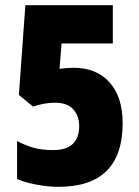

<svg xmlns="http://www.w3.org/2000/svg" viewBox="-20 -803 536 742"><path d="M206 -81Q165 -81 120.5 -89.5Q76 -98 46 -111V-258Q76 -242 108 -232.5Q140 -223 186 -223Q237 -223 261.5 -247Q286 -271 286 -315Q286 -355 263 -380.5Q240 -406 193 -406Q150 -406 108 -391L53 -436L78 -783H416V-635H218L210 -537Q237 -541 265 -541Q353 -541 403.5 -484.5Q454 -428 454 -327Q454 -81 206 -81Z"/></svg>

Font: Noto Sans Kannada UI ExtraCondensed Black
Style: Regular
Weight: 900
Width: 2
Designer: Jelle Bosma - Monotype Design Team
Foundry: Monotype Imaging Inc.
Version: Version 2.005; ttfautohint (v1.8.4.7-5d5b)